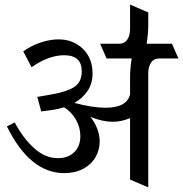

<svg xmlns="http://www.w3.org/2000/svg" viewBox="-20 -760 795 834"><path d="M10 0ZM673 -506Q648 -506 636 -488Q624 -470 624 -441V54L545 20V-247Q507 -231 470 -231Q427 -231 373 -252Q392 -228 402.5 -200.5Q413 -173 413 -146Q413 -109 395 -77.5Q377 -46 342 -27Q307 -8 259 -8Q110 -8 10 -211L44 -228Q80 -160 128 -116.5Q176 -73 232 -73Q276 -73 302.5 -99Q329 -125 329 -169Q329 -206 310 -240Q291 -274 258 -294Q233 -286 211 -283L159 -276L142 -339L210 -351Q271 -362 303 -382.5Q335 -403 335 -451Q335 -520 259 -520Q191 -520 117 -468L81 -537Q116 -562 157 -575.5Q198 -589 234 -589Q297 -589 339.5 -548.5Q382 -508 382 -440Q382 -398 361 -366Q340 -334 303 -313Q383 -292 438 -292Q531 -292 545 -350V-426Q545 -461 552 -506H443L415 -570H727L755 -506ZM545 -635V-740L624 -706V-650Q624 -616 617 -570H496Q521 -570 533 -588Q545 -606 545 -635Z"/></svg>

Font: Sumana
Style: Regular
Weight: 400
Designer: Cyreal, Alexei Vanyashin (Devanagari), Olga Karpushina (Latin)
Foundry: Cyreal
Version: Version 1.015;PS 001.015;hotconv 1.0.70;makeotf.lib2.5.58329